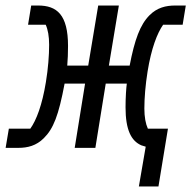

<svg xmlns="http://www.w3.org/2000/svg" viewBox="-57 -536 693 696"><path d="M446.4 139.9H517.4L551.8 -69.6H479C470.9 -87.4 466.3 -111.9 466.3 -142.8C466.3 -180.4 470.2 -228.3 478 -277C491.5 -360.8 513.1 -416.2 534.4 -446.4H605.1L616.5 -516H578.5C544 -516 512.4 -508.2 485.1 -480.8C451 -446.7 431.1 -392.4 413 -298.3H337.7L373.9 -516H299L262.8 -298.3H186.8C188.6 -321.4 189.6 -341.6 189.6 -369.3C189.6 -482.6 149.5 -516 81 -516H56.1L44.7 -446.4H108.7C116.8 -428.6 121.1 -404.1 121.1 -373.6C121.1 -335.9 117.5 -287.6 109.4 -238.6C95.9 -155.2 74.6 -99.8 52.9 -69.6H-24.9L-36.6 0H9.2C43.3 0 74.6 -7.8 101.9 -35.2C136.4 -69.2 155.5 -117.2 177.2 -233H251.4L213.8 0H288.7L326.3 -233H402.7C400.6 -218.4 398.1 -183.6 398.1 -147C398.1 -65 418.7 -25.2 455.3 -9.2L471.2 -4.3Z"/></svg>

Font: Margiela Mono Italic Text It
Style: Regular
Weight: 400
Designer: Mike Abbink, Paul van der Laan, Pieter van Rosmalen
Foundry: Bold Monday
Version: Version 2.003 2021